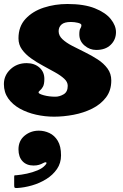

<svg xmlns="http://www.w3.org/2000/svg" viewBox="-72 -562 618 961"><path d="M267 -132.5Q267 -152 249.2 -168.2Q231.5 -184.5 203.2 -200.2Q175 -216 143.8 -232.8Q112.5 -249.5 84.2 -269.5Q56 -289.5 38.2 -314Q20.5 -338.5 20.5 -370Q20.5 -429.5 55.8 -467.5Q91 -505.5 147 -523.8Q203 -542 265.5 -542Q349 -542 402.8 -520.5Q456.5 -499 482.5 -466.5Q508.5 -434 508.5 -401Q508.5 -363.5 482.2 -337.8Q456 -312 409.5 -312Q377 -312 351 -334.2Q325 -356.5 325 -390Q325 -412 330.2 -419.5Q335.5 -427 335.5 -436Q335.5 -443.5 318.2 -447.8Q301 -452 282.5 -452Q250 -452 235.8 -439.2Q221.5 -426.5 221.5 -406Q221.5 -383.5 240.5 -365.8Q259.5 -348 289.5 -332.5Q319.5 -317 353.2 -300.5Q387 -284 417 -264.5Q447 -245 466 -219.2Q485 -193.5 485 -159Q485 -109 458.5 -74.2Q432 -39.5 389.2 -18.2Q346.5 3 296.2 12.5Q246 22 198.5 22Q153 22 108.5 12Q64 2 27.5 -18.2Q-9 -38.5 -30.8 -69.2Q-52.5 -100 -52.5 -141Q-52.5 -184.5 -19.8 -215.2Q13 -246 61.5 -246Q100 -246 125 -224.2Q150 -202.5 150 -167Q150 -140.5 142.8 -127.8Q135.5 -115 128.2 -109.5Q121 -104 121 -99Q121 -92.5 147.2 -85.2Q173.5 -78 205.5 -78Q226 -78 246.5 -90Q267 -102 267 -132.5ZM20.5 185.5Q20.5 142.5 51 117.2Q81.5 92 122.5 92Q150 92 175.5 104Q201 116 217.2 143Q233.5 170 233.5 215.5Q233.5 254.5 213 284.2Q192.5 314 159.5 334.5Q126.5 355 88.2 366Q50 377 14.5 379Q4 379.5 1.5 377.5Q-1 375.5 -1 365V322.5Q-1 315.5 1.8 315.5Q4.5 315.5 11 315Q34.5 313 62.8 307Q91 301 116 290.5Q141 280 154.5 264.5Q164.5 253 159 250.8Q153.5 248.5 144.5 254Q135 259.5 123.2 263Q111.5 266.5 96 266.5Q61 266.5 40.8 245Q20.5 223.5 20.5 185.5Z"/></svg>

Font: Besley* Fatface
Style: Italic
Weight: 900
Italic angle: -13°
Designer: Owen Earl
Foundry: indestructible type*
Version: Version 3.000; ttfautohint (v1.8.3)